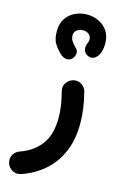

<svg xmlns="http://www.w3.org/2000/svg" viewBox="-146 -743 680 1105"><g transform="rotate(15 194.0 -190.5)"><path d="M242.3 -296.9Q222.9 -289.7 208.7 -269.3Q194.6 -248.9 202.1 -220.1Q224.2 -136 224.2 -68.4Q224.2 32.3 179.7 91.5Q135.1 150.6 57.3 176.9Q35.6 184.1 21.7 205.9Q7.7 227.8 16.5 258.1Q23.3 281.1 46.8 295.3Q70.3 309.4 99 300Q173.8 275 231.1 225.6Q288.5 176.3 320.7 102.7Q352.9 29.2 352.9 -68.4Q352.9 -156 327.5 -252.6Q323.7 -268.6 311.4 -281.4Q299.1 -294.2 281.1 -299.3Q263.2 -304.4 242.3 -296.9ZM84.7 -547.7Q84.7 -500.2 102.1 -473.2Q119.4 -446.2 142.6 -424.9Q156.4 -411.3 175.8 -407.6Q195.3 -403.9 210.1 -417.4Q219.2 -425.2 223.9 -436.5Q228.6 -447.9 227.4 -459.8Q226.2 -471.7 216.9 -480.8Q196.3 -501.7 187.4 -515.4Q178.5 -529.2 178.5 -547.7Q178.5 -567 164.7 -580.6Q150.9 -594.2 131.6 -594.2Q112.1 -594.2 98.4 -580.6Q84.7 -567 84.7 -547.7ZM84.7 -547.7Q84.7 -528.2 98.4 -514.5Q112.1 -500.9 131.6 -500.9Q150.9 -500.9 164.7 -514.5Q178.5 -528.2 178.5 -547.7Q178.5 -565.1 188.6 -575.4Q198.7 -585.8 213.8 -589.5Q228.9 -593.3 243.8 -590.1Q258.7 -586.9 268.8 -576.8Q278.9 -566.7 278.9 -549.8Q278.9 -530.6 292.6 -517Q306.3 -503.3 325.4 -503.3Q345.1 -503.3 358.9 -517Q372.7 -530.6 372.7 -549.8Q372.7 -595.1 352 -625.2Q331.3 -655.4 298.3 -670.4Q265.4 -685.4 228.7 -685.2Q192 -685.1 159.1 -669.9Q126.1 -654.7 105.4 -624.1Q84.7 -593.5 84.7 -547.7ZM271.7 -521.1Q264.6 -502.1 269 -485.4Q273.4 -468.8 290.3 -458.7Q312.3 -445.4 331.5 -455.9Q350.7 -466.3 359.3 -485.4Q364.1 -494.5 367 -505.1Q369.9 -515.6 371.3 -527.1Q372.7 -538.6 372.7 -549.8Q372.7 -569.5 358.9 -583.1Q345.1 -596.7 325.4 -596.7Q306.3 -596.7 292.6 -583.1Q278.9 -569.5 278.9 -549.8Q278.9 -541.6 277 -534.5Q275 -527.3 271.7 -521.1Z"/></g></svg>

Font: Mikhak VF
Style: Regular
Weight: 100
Designer: Amin Abedi
Version: Version 3.001